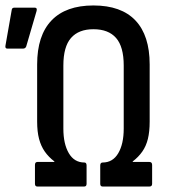

<svg xmlns="http://www.w3.org/2000/svg" viewBox="-20 -683 617 703"><path d="M117 0Q108 0 108 -10V-79Q108 -90 117 -90H179V-92Q158 -108 144 -128Q130 -148 123 -174.5Q116 -201 116 -238V-447Q116 -553 168.5 -608Q221 -663 322 -663Q424 -663 476 -608Q528 -553 528 -447V-238Q528 -201 521.5 -174.5Q515 -148 501 -128Q487 -108 466 -92V-90H527Q537 -90 537 -79V-10Q537 0 527 0H356Q347 0 347 -10V-77Q347 -88 356 -88Q393 -88 413 -122Q433 -156 433 -212V-443Q433 -512 405 -544Q377 -576 322 -576Q268 -576 240 -544Q212 -512 212 -443V-212Q212 -156 232 -122Q252 -88 289 -88Q297 -88 297 -77V-10Q297 0 288 0ZM7 -505Q-2 -505 0 -516L23 -647Q24 -655 33 -655H107Q117 -655 114 -643L76 -513Q73 -505 64 -505Z"/></svg>

Font: Sofia Sans Condensed SemiBold
Style: Regular
Weight: 600
Designer: Botio Nikoltchev, Ani Petrova
Foundry: lettersoup
Version: Version 4.101